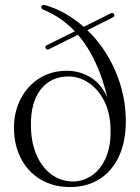

<svg xmlns="http://www.w3.org/2000/svg" viewBox="-20 -745 564 776"><path d="M488.5 -255.5Q488.5 -171.5 460.2 -111.8Q432 -52 381.2 -20.5Q330.5 11 263.5 11Q195.5 11 144.2 -19.5Q93 -50 64.8 -104.2Q36.5 -158.5 36.5 -229Q36.5 -292.5 63.2 -344.8Q90 -397 138.2 -428Q186.5 -459 251.5 -459Q301 -459 345 -433Q389 -407 414 -350.5Q376 -510.5 295 -604.5L177.5 -546Q169 -541.5 164.5 -549.5Q160.5 -558 169.5 -562.5L282.5 -618.5Q228 -676 156 -705.5Q144.5 -710.5 147 -718.5Q149.5 -727 163.5 -724Q206.5 -711.5 245.5 -689Q284.5 -666.5 318.5 -636.5L427.5 -691Q437 -695.5 441 -687.5Q445.5 -679 436 -674.5L333 -623Q405 -554 446.8 -456.8Q488.5 -359.5 488.5 -255.5ZM105 -236Q105.5 -171 127 -120.2Q148.5 -69.5 187 -40.5Q225.5 -11.5 277 -11.5Q315 -12 349.8 -34.8Q384.5 -57.5 406.2 -103.8Q428 -150 427 -220.5Q426 -288 401.5 -336.2Q377 -384.5 338.5 -410.2Q300 -436 256.5 -436Q186.5 -436 145 -384Q103.5 -332 105 -236Z"/></svg>

Font: Fraunces 72pt S000 Light
Style: Regular
Weight: 300
Version: Version 1.000; ttfautohint (v1.8.3)